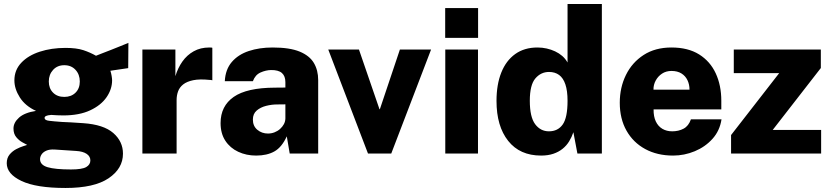

<svg xmlns="http://www.w3.org/2000/svg" viewBox="-20 -763 4125 954"><path d="M305.5 171Q160 171 86.8 136.2Q13.5 101.5 13.5 48Q13.5 22 27.5 5Q41.5 -12 60.8 -22Q80 -32 95.8 -36.8Q111.5 -41.5 115 -43Q107.5 -47 91 -56Q74.5 -65 60.8 -81.5Q47 -98 47 -124.5Q47 -154 74.8 -178.8Q102.5 -203.5 159 -212Q105.5 -236.5 78.5 -279Q51.5 -321.5 51.5 -363.5Q51.5 -415 85.8 -451.2Q120 -487.5 177.8 -506.2Q235.5 -525 305.5 -525Q360 -525 394 -513.8Q428 -502.5 457 -486Q470 -491 489.5 -498.8Q509 -506.5 531.8 -515.2Q554.5 -524 576.8 -533.2Q599 -542.5 618 -550L617 -424.5L528.5 -411.5Q532.5 -399 534.8 -385.2Q537 -371.5 537 -364Q537 -320 509.5 -280Q482 -240 428 -214.8Q374 -189.5 294.5 -189.5Q284 -189.5 265 -190.2Q246 -191 234.5 -192Q216 -190.5 208.8 -186.8Q201.5 -183 201.5 -177Q201.5 -165.5 224 -162.8Q246.5 -160 288.5 -157Q303.5 -156.5 331.8 -155Q360 -153.5 393.5 -151Q495 -144 543 -102Q591 -60 591 0.5Q591 74.5 519.5 122.8Q448 171 305.5 171ZM332.5 79Q388 79 408.5 67Q429 55 429 34Q429 14 410.5 1.5Q392 -11 358 -13L252 -20Q226.5 -21.5 210.5 -14.5Q194.5 -7.5 186.8 4Q179 15.5 179 28Q179 56.5 216.5 67.8Q254 79 332.5 79ZM299.5 -281.5Q334 -281.5 355.2 -302.5Q376.5 -323.5 376.5 -358Q376.5 -393 355.2 -416Q334 -439 299.5 -439Q265 -439 243.8 -415.8Q222.5 -392.5 222.5 -358Q222.5 -324 243.5 -302.8Q264.5 -281.5 299.5 -281.5Z M687.5 0V-517H851.5V-384.5Q863.5 -425 886.2 -457.2Q909 -489.5 942.5 -508.2Q976 -527 1020 -527Q1025.5 -527 1029.8 -526.8Q1034 -526.5 1035 -525.5V-364Q1032.5 -365 1028.8 -365.5Q1025 -366 1021 -366Q972 -371 940.2 -364.5Q908.5 -358 890.2 -343.5Q872 -329 864.8 -309Q857.5 -289 857.5 -265.5V0Z M1252.5 10Q1204 10 1163.8 -8.8Q1123.5 -27.5 1099.8 -63.5Q1076 -99.5 1076 -151.5Q1076 -236 1141.2 -281.5Q1206.5 -327 1345.5 -327.5L1398 -328V-354.5Q1398 -385 1380.8 -400.2Q1363.5 -415.5 1326.5 -415Q1301 -414.5 1274.5 -402.8Q1248 -391 1236.5 -359.5H1097Q1100 -418 1131.8 -455Q1163.5 -492 1216.2 -509.5Q1269 -527 1334.5 -527Q1419 -527 1468.5 -506.8Q1518 -486.5 1539.5 -450.2Q1561 -414 1561 -365V0H1419.5L1405 -85.5Q1380 -31 1343.2 -10.5Q1306.5 10 1252.5 10ZM1311.5 -99.5Q1328.5 -99.5 1344 -105.5Q1359.5 -111.5 1371.5 -122.2Q1383.5 -133 1390.5 -146Q1397.5 -159 1398 -174V-244.5L1356 -244Q1330 -244 1302.2 -237Q1274.5 -230 1255.5 -213.8Q1236.5 -197.5 1236.5 -169Q1236.5 -136.5 1258.8 -118Q1281 -99.5 1311.5 -99.5Z M2122 -517 1924 0H1808.5L1611 -517H1763.5L1865.5 -220.5H1867.5L1967 -517Z M2355 -517V0H2192.5V-517ZM2355.5 -723V-575H2192V-723Z M2668.5 10Q2563 10 2505 -63Q2447 -136 2447 -261.5Q2447 -343 2470.8 -402.5Q2494.5 -462 2540 -494.5Q2585.5 -527 2650.5 -527Q2674.5 -527 2696.5 -522Q2718.5 -517 2738.2 -507.8Q2758 -498.5 2773.8 -484.8Q2789.5 -471 2800 -452.5V-743H2970.5V0H2849L2829 -106Q2821 -82 2808 -60.8Q2795 -39.5 2775.5 -23.8Q2756 -8 2729.5 1Q2703 10 2668.5 10ZM2707.5 -110.5Q2752 -110.5 2776 -144.5Q2800 -178.5 2800 -262.5Q2800 -312 2789.2 -343.8Q2778.5 -375.5 2758 -390.5Q2737.5 -405.5 2708 -405.5Q2667.5 -405.5 2640 -373.2Q2612.5 -341 2612.5 -262.5Q2612.5 -181.5 2639 -146Q2665.5 -110.5 2707.5 -110.5Z M3227.5 -219.5Q3227 -184 3238.5 -159.8Q3250 -135.5 3271 -123Q3292 -110.5 3320 -110.5Q3352 -110.5 3376.8 -123.8Q3401.5 -137 3413 -170H3565Q3556.5 -113.5 3520.2 -73.2Q3484 -33 3432 -11.5Q3380 10 3324.5 10Q3245.5 10 3185.8 -22.5Q3126 -55 3092.8 -114Q3059.5 -173 3059.5 -252.5Q3059.5 -328 3090 -390.2Q3120.5 -452.5 3178 -489.8Q3235.5 -527 3316.5 -527Q3398.5 -527 3453.5 -492.8Q3508.5 -458.5 3536.2 -398.8Q3564 -339 3564 -262V-219.5ZM3227 -317.5H3406Q3406 -343 3396 -364.2Q3386 -385.5 3366 -398Q3346 -410.5 3316.5 -410.5Q3289.5 -410.5 3269.5 -397.2Q3249.5 -384 3238 -362.8Q3226.5 -341.5 3227 -317.5Z M3612.5 0V-92L3851.5 -399.5H3626V-517H4058.5V-425L3819.5 -117.5H4060V0Z"/></svg>

Font: Public Sans ExtraBold
Style: Regular
Weight: 800
Designer: The Public Sans Project Authors: Dan O. Williams and USWDS (Libre Franklin designed by Pablo Impallari and Rodrigo Fuenz
Version: Version 1.007